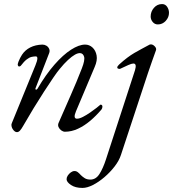

<svg xmlns="http://www.w3.org/2000/svg" viewBox="-20 -633 850 943"><path d="M63 16Q57 16 51.5 11.5Q46 7 42 0.5Q38 -6 36.5 -14Q35 -22 38 -28L154 -312Q172 -356 156 -356Q146 -356 135 -353.5Q124 -351 111 -341Q98 -331 82 -310Q78 -306 73.5 -306.5Q69 -307 67 -314Q67 -320 70.5 -329.5Q74 -339 79 -348.5Q84 -358 88 -364Q103 -387 128.5 -400Q154 -413 188 -414Q199 -414 208 -408.5Q217 -403 221.5 -393Q226 -383 221 -371L155 -201Q152 -194 156.5 -193Q161 -192 164 -197Q205 -267 247.5 -315.5Q290 -364 329 -389Q368 -414 398 -414Q419 -414 434.5 -399.5Q450 -385 454.5 -360.5Q459 -336 445 -304L353 -86Q338 -50 358 -50Q370 -50 387.5 -59Q405 -68 423 -80.5Q441 -93 454.5 -103.5Q468 -114 472 -118Q473 -119 473.5 -119Q474 -119 475 -119Q478 -119 480.5 -116.5Q483 -114 483 -110Q483 -102 479 -96Q453 -65 423.5 -40Q394 -15 362.5 -0.5Q331 14 299 14Q290 14 281 7.5Q272 1 267.5 -9Q263 -19 268 -30Q297 -97 326.5 -163.5Q356 -230 382 -297Q398 -338 393 -354.5Q388 -371 374 -372Q363 -373 348 -364.5Q333 -356 314 -338.5Q295 -321 273 -294Q261 -280 241 -250.5Q221 -221 196 -182.5Q171 -144 144.5 -100.5Q118 -57 94 -15Q85 1 78 8.5Q71 16 63 16ZM385 290Q350 290 328.5 275.5Q307 261 307 247Q307 238 313 229Q319 220 328 213.5Q337 207 346 207Q355 207 362.5 213Q370 219 377 227Q385 235 396 242Q407 249 424 249Q451 249 468.5 221.5Q486 194 500 151L643 -288Q648 -305 646 -313Q644 -321 635 -321Q627 -321 610 -313.5Q593 -306 570 -295Q567 -294 561.5 -295.5Q556 -297 556 -301Q556 -305 558 -308Q560 -311 565 -316Q587 -336 605 -349.5Q623 -363 640 -373Q657 -383 675 -392.5Q693 -402 715 -414Q727 -418 738.5 -407Q750 -396 746 -386Q736 -359 726.5 -331.5Q717 -304 707 -275L574 128Q565 156 543 184.5Q521 213 493 237Q465 261 436.5 275.5Q408 290 385 290ZM755 -513Q740 -513 730 -525Q720 -537 720 -552Q720 -576 736 -594.5Q752 -613 776 -613Q792 -613 801 -599.5Q810 -586 810 -570Q810 -548 794 -530.5Q778 -513 755 -513Z"/></svg>

Font: EB Garamond
Style: Italic
Weight: 400
Italic angle: -17.2°
Designer: Georg Duffner and Octavio Pardo
Foundry: Georg Duffner
Version: Version 1.001